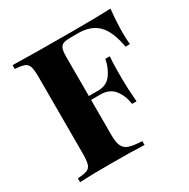

<svg xmlns="http://www.w3.org/2000/svg" viewBox="-141 -736 849 864"><g transform="rotate(-30 283.0 -304.0)"><path d="M536 -488Q536 -449 539 -426H516Q501 -512 464 -548.5Q427 -585 362 -585H325Q299 -585 286 -580.5Q273 -576 267.5 -562.5Q262 -549 262 -520V-316H309Q355 -316 378.5 -348.5Q402 -381 410 -424H433Q430 -390 430 -346V-306Q430 -261 436 -188H413Q406 -235 381.5 -265.5Q357 -296 309 -296H262V-112Q262 -74 271.5 -55Q281 -36 303 -29Q325 -22 369 -20V0Q308 -3 192 -3Q85 -3 34 0V-20Q68 -22 83 -28Q98 -34 103.5 -51Q109 -68 109 -106V-502Q109 -540 103.5 -557Q98 -574 82.5 -580Q67 -586 34 -588V-608Q138 -605 344 -605Q484 -605 543 -608Q536 -541 536 -488Z"/></g></svg>

Font: Playfair Display SC
Style: Bold
Weight: 700
Designer: Claus Eggers Sørensen
Foundry: Claus Eggers Sørensen
Version: Version 1.200; ttfautohint (v1.6)